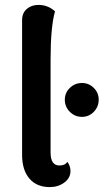

<svg xmlns="http://www.w3.org/2000/svg" viewBox="-20 -752 422 782"><path d="M183 10Q129 10 99.5 -25Q70 -60 70 -121V-670Q70 -699 89 -715.5Q108 -732 137 -732Q175 -732 204 -706Q186 -641 186 -511V-131Q186 -78 222 -78Q246 -78 254 -93Q267 -77 267 -55Q267 -27 242 -8.5Q217 10 183 10ZM314 -276Q285 -276 264.5 -296.5Q244 -317 244 -346Q244 -374 264.5 -394Q285 -414 314 -414Q342 -414 362 -394Q382 -374 382 -346Q382 -317 362 -296.5Q342 -276 314 -276Z"/></svg>

Font: Arima Koshi Semi Bold
Style: Regular
Weight: 600
Designer: Joana Correia and Natanael Gama
Foundry: NDISCOVER
Version: Version 1.019;PS 001.019;hotconv 1.0.88;makeotf.lib2.5.64775